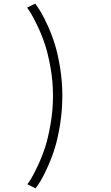

<svg xmlns="http://www.w3.org/2000/svg" viewBox="-20 -822 610 1058"><path d="M176 216 131 193.5Q140.5 180 151.8 162Q163 144 186.5 95Q210 46 227.2 -6Q244.5 -58 258.2 -136.2Q272 -214.5 272 -294Q272 -374.5 257.8 -453Q243.5 -531.5 225.2 -584.5Q207 -637.5 183.8 -685Q160.5 -732.5 148.8 -751.2Q137 -770 129 -780L174 -802Q189.5 -781.5 205 -755.8Q220.5 -730 243 -680.8Q265.5 -631.5 282.2 -578Q299 -524.5 311.2 -448.8Q323.5 -373 323.5 -294Q323.5 -215 311.5 -139Q299.5 -63 283 -9.2Q266.5 44.5 244.5 93.8Q222.5 143 206.8 169.5Q191 196 176 216Z"/></svg>

Font: League Mono Narrow UltraLight
Style: Regular
Weight: 200
Width: 3
Designer: Tyler Finck
Foundry: The League of Moveable Type / Tyler Finck
Version: Version 2.210